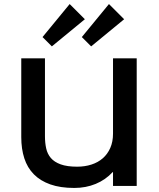

<svg xmlns="http://www.w3.org/2000/svg" viewBox="-20 -918 785 948"><path d="M593 -823 430 -689 384 -735 518 -898ZM399 -823 236 -689 190 -735 324 -898ZM655 0H538V-68H536Q501 -30 452.5 -10Q404 10 347 10Q278 10 228.5 -7.5Q179 -25 147 -57.5Q115 -90 100 -136.5Q85 -183 85 -241V-630H202V-245Q202 -213 208 -185.5Q214 -158 231 -138Q248 -118 279.5 -106.5Q311 -95 361 -95Q399 -95 431.5 -105.5Q464 -116 487.5 -136.5Q511 -157 524.5 -187.5Q538 -218 538 -258V-630H655Z"/></svg>

Font: Sinkin Sans 500 Medium
Style: 500 Medium
Weight: 500
Designer: Keith Bates
Foundry: K-Type
Version: Sinkin Sans (version 1.0)  by Keith Bates   •   © 2014   www